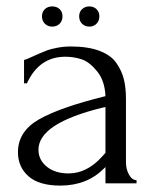

<svg xmlns="http://www.w3.org/2000/svg" viewBox="-20 -572 497 599"><path d="M406 0H309V-51L304 -46Q251 7 168 7Q102 7 69 -22Q36 -51 36 -97Q36 -162 101.5 -199.5Q167 -237 309 -272Q307 -320 283 -349.5Q259 -379 234.5 -387Q210 -395 184 -395Q102 -395 64 -312H55V-385Q61 -386 72.5 -391.5Q84 -397 87 -398Q89 -399 104 -405.5Q119 -412 128.5 -415.5Q138 -419 158.5 -423Q179 -427 201 -427Q254 -427 290 -413.5Q326 -400 343 -375.5Q360 -351 366.5 -324.5Q373 -298 373 -263V-65Q373 -44 382.5 -27Q392 -10 406 -10ZM298 -83 309 -95V-238L299 -236Q100 -187 100 -105Q100 -73 126 -52Q152 -31 194 -31Q251 -31 298 -83ZM259 -489Q245 -489 236 -498Q227 -507 227 -521Q227 -535 236 -543.5Q245 -552 259 -552Q272 -552 281 -543.5Q290 -535 290 -521Q290 -507 281 -498Q272 -489 259 -489ZM166 -543.5Q175 -535 175 -521Q175 -507 166 -498Q157 -489 143 -489Q129 -489 120 -498Q111 -507 111 -521Q111 -535 120 -543.5Q129 -552 143 -552Q157 -552 166 -543.5Z"/></svg>

Font: Forum
Style: Regular
Weight: 400
Designer: Denis Masharov
Foundry: Denis Masharov
Version: Version 1.000